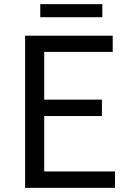

<svg xmlns="http://www.w3.org/2000/svg" viewBox="-20 -905 629 925"><path d="M101 0H534V-79H193V-346H471V-425H193V-655H523V-733H101ZM174 -822H473V-885H174Z"/></svg>

Font: Noto Sans Mono CJK HK
Style: Regular
Weight: 400
Designer: Ryoko NISHIZUKA 西塚涼子 (kana, bopomofo & ideographs); Paul D. Hunt (Latin, Greek & Cyrillic); Sandoll Communications 산돌커뮤니
Foundry: Adobe
Version: Version 2.004;hotconv 1.0.118;makeotfexe 2.5.65603